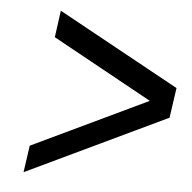

<svg xmlns="http://www.w3.org/2000/svg" viewBox="-43 -543 585 585"><g transform="rotate(5 250.0 -250.0)"><path d="M120.1 -500 491.7 -295.9 478.5 -204.1 49.8 0 61.5 -82 414.1 -250 108.9 -418Z"/></g></svg>

Font: Fivo Sans
Style: Italic
Weight: 400
Designer: Alexander Slobzheninov
Foundry: Alexander Slobzheninov
Version: 1.0